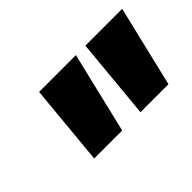

<svg xmlns="http://www.w3.org/2000/svg" viewBox="-50 -886 616 616"><g transform="rotate(-45 257.5 -578.0)"><path d="M112 -440 138 -716H305L239 -440ZM322 -440 348 -716H515L449 -440Z"/></g></svg>

Font: Figtree Black
Style: Italic
Weight: 900
Italic angle: -9.5°
Foundry: Erik Kennedy
Version: Version 2.001;gftools[0.9.30]